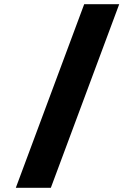

<svg xmlns="http://www.w3.org/2000/svg" viewBox="-20 -690 640 910"><path d="M379 -670 55 200H221L545 -670Z"/></svg>

Font: LT Wave Mono Black
Style: Regular
Weight: 900
Designer: Daniel Lyons
Version: Version 2.5 (Glyphs App)